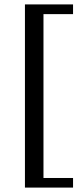

<svg xmlns="http://www.w3.org/2000/svg" viewBox="-20 -725 368 870"><path d="M93 125V-705H311V-661H177V81.5H311V125Z"/></svg>

Font: Newsreader 16pt Medium
Style: Regular
Weight: 500
Designer: Hugues Gentile
Foundry: Production Type
Version: Version 1.003